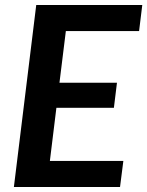

<svg xmlns="http://www.w3.org/2000/svg" viewBox="-20 -743 585 763"><path d="M545.4 -723.1 532.7 -619.6H241.7L216.3 -414.1H444.8L432.6 -314.5H204.1L178.2 -103.5H470.2L457 0H35.2L124 -723.1Z"/></svg>

Font: Lato-BoldItalic
Style: Bold Italic
Weight: 700
Italic angle: -7°
Designer: Lukasz Dziedzic
Foundry: tyPoland Lukasz Dziedzic
Version: Version 1.104; Western+Polish opensource